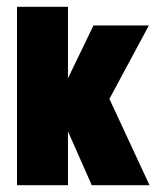

<svg xmlns="http://www.w3.org/2000/svg" viewBox="-20 -545 475 565"><path d="M30 0V-525H180V0ZM119 -182V-294H180V-182ZM250 0 144 -240 255 -470H418L302 -254L420 0Z"/></svg>

Font: Smooch Sans Thin Black
Style: Regular
Weight: 900
Version: Version 1.010